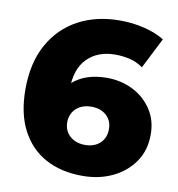

<svg xmlns="http://www.w3.org/2000/svg" viewBox="-81 -788 812 876"><g transform="rotate(10 324.5 -350.0)"><path d="M358 14Q260 14 187.5 -25Q115 -64 74.5 -141Q34 -218 34 -331Q34 -453 81.5 -538.5Q129 -624 212.5 -669Q296 -714 406 -714Q465 -714 519.5 -700.5Q574 -687 612 -663L540 -521Q510 -542 477.5 -549.5Q445 -557 411 -557Q330 -557 281.5 -508Q233 -459 233 -365Q233 -348 233.5 -329.5Q234 -311 237 -292L187 -333Q207 -370 235.5 -395Q264 -420 303.5 -433Q343 -446 392 -446Q458 -446 512.5 -418.5Q567 -391 600 -341.5Q633 -292 633 -225Q633 -152 596 -98.5Q559 -45 497 -15.5Q435 14 358 14ZM346 -127Q374 -127 395.5 -138Q417 -149 429 -169Q441 -189 441 -216Q441 -256 414.5 -280Q388 -304 345 -304Q316 -304 294.5 -293Q273 -282 260.5 -262Q248 -242 248 -215Q248 -189 260 -169.5Q272 -150 294 -138.5Q316 -127 346 -127Z"/></g></svg>

Font: Montserrat Thin ExtraBold
Style: Regular
Weight: 800
Version: Version 9.000